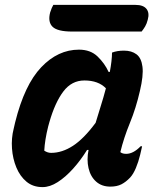

<svg xmlns="http://www.w3.org/2000/svg" viewBox="-20 -753 640 785"><path d="M303 -550Q350 -550 379 -522Q408 -494 424 -459H429Q433 -480 435.5 -501Q438 -522 438 -538Q459 -546 487 -546Q518 -546 538 -531Q558 -516 562.5 -480Q567 -444 552 -381Q536 -311 511 -250Q486 -189 472 -131Q477 -127 483 -125.5Q489 -124 496 -124Q525 -124 555 -155H561Q560 -148 557.5 -139.5Q555 -131 553 -120Q546 -91 535.5 -66Q525 -41 512 -27Q495 -9 476.5 0.5Q458 10 431 10Q396 10 373 -10.5Q350 -31 342 -65.5Q334 -100 342 -140H336Q310 -98 279 -63.5Q248 -29 216 -8.5Q184 12 154 12Q115 12 88.5 -10Q62 -32 47 -68Q32 -104 29 -146Q26 -188 36 -227L42 -253Q80 -406 148.5 -478Q217 -550 303 -550ZM161 -137Q167 -133 174 -130.5Q181 -128 189 -128Q234 -128 278.5 -157Q323 -186 371 -251Q381 -285 392 -319.5Q403 -354 413 -392Q382 -424 325 -424Q273 -424 239 -379Q205 -334 182 -254L177 -236Q170 -208 166 -183Q162 -158 161 -137ZM198 -733H534Q566 -733 579 -716.5Q592 -700 584 -672Q580 -656 573.5 -645Q567 -634 559 -624H275Q215 -624 195 -643.5Q175 -663 185 -702Q188 -712 191.5 -720Q195 -728 198 -733Z"/></svg>

Font: Recursive Mn Csl St
Style: Bold Italic
Weight: 700
Italic angle: -15°
Monospace: yes
Version: Version 1.079;hotconv 1.0.112;makeotfexe 2.5.65598; ttfautoh